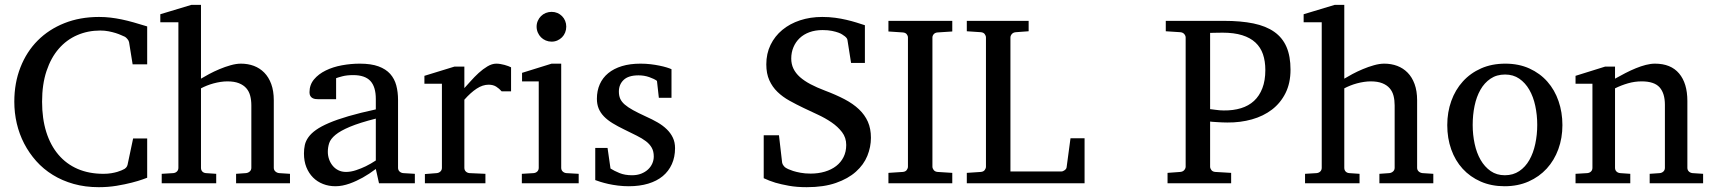

<svg xmlns="http://www.w3.org/2000/svg" viewBox="-20 -757 7074 793"><path d="M587.9 -22.9Q585.9 -22 568.8 -15.9Q551.8 -9.8 524.4 -2.7Q497.1 4.4 461.7 10.3Q426.3 16.1 388.2 16.1Q332 16.1 284.4 2.7Q236.8 -10.7 198 -34.7Q159.2 -58.6 129.6 -91.8Q100.1 -125 79.8 -164.1Q59.6 -203.1 49.3 -247.1Q39.1 -291 39.1 -336.9Q39.1 -414.6 64.5 -479Q89.8 -543.5 135.7 -589.6Q181.6 -635.7 246.1 -661.4Q310.5 -687 389.2 -687Q413.6 -687 436.3 -684.3Q459 -681.6 482.4 -676.8Q505.9 -671.9 531.7 -664.6Q557.6 -657.2 587.9 -647.9V-491.2H527.8L513.2 -582Q512.2 -588.9 506.3 -595.7Q500.5 -602.5 496.1 -605Q490.2 -607.4 480.7 -611.8Q471.2 -616.2 458 -620.4Q444.8 -624.5 428.7 -627.7Q412.6 -630.9 394 -630.9Q342.8 -630.9 298.8 -611.8Q254.9 -592.8 222.7 -555.7Q190.4 -518.6 172.1 -463.6Q153.8 -408.7 153.8 -336.9Q153.8 -267.1 171.1 -211.9Q188.5 -156.7 221.2 -118.2Q253.9 -79.6 300.8 -59.3Q347.7 -39.1 407.2 -39.1Q424.8 -39.1 439.2 -41.5Q453.6 -43.9 464.4 -47.1Q475.1 -50.3 481 -53Q486.8 -55.7 487.8 -56.2Q495.6 -59.1 500.5 -64.5Q505.4 -69.8 506.8 -76.2L529.8 -185.1H587.9Z M955.1 0V-39.1L996.1 -42Q1004.9 -43 1011.5 -48.8Q1018.1 -54.7 1018.1 -64V-321.8Q1018.1 -343.3 1013.4 -361.3Q1008.8 -379.4 997.3 -392.6Q985.8 -405.8 966.8 -413.3Q947.8 -420.9 918.9 -420.9Q905.8 -420.9 891.1 -418.7Q876.5 -416.5 862.1 -412.6Q847.7 -408.7 834.2 -403.3Q820.8 -397.9 810.1 -392.1V-64Q810.1 -54.7 815.4 -48.8Q820.8 -43 830.1 -42L873 -39.1V0H647.9V-39.1L695.8 -42Q705.1 -43 710.9 -48.8Q716.8 -54.7 716.8 -64V-665H642.1V-698.2L770 -736.8H810.1V-432.1Q823.7 -440.4 843.8 -451.2Q863.8 -461.9 886.5 -471.4Q909.2 -481 932.4 -487.5Q955.6 -494.1 975.1 -494.1Q1003.9 -494.1 1028.6 -484.9Q1053.2 -475.6 1071.5 -457Q1089.8 -438.5 1100.3 -409.9Q1110.8 -381.3 1110.8 -342.8V-64Q1110.8 -54.7 1117.4 -48.8Q1124 -43 1132.8 -42L1177.7 -39.1V0Z M1532.2 -267.1Q1464.8 -250 1425.3 -233.4Q1385.7 -216.8 1365.5 -200Q1345.2 -183.1 1339.6 -165.8Q1334 -148.4 1334 -129.9Q1334 -114.3 1339.1 -99.4Q1344.2 -84.5 1353.8 -72.8Q1363.3 -61 1377.2 -54Q1391.1 -46.9 1409.2 -46.9Q1429.2 -46.9 1450.9 -54.2Q1472.7 -61.5 1490.7 -70.3Q1511.7 -80.6 1532.2 -94.2ZM1545.4 0 1532.2 -59.1Q1505.9 -39.1 1478 -23.4Q1465.8 -16.6 1452.1 -10.3Q1438.5 -3.9 1424.1 1.2Q1409.7 6.3 1394.8 9.3Q1379.9 12.2 1365.2 12.2Q1337.9 12.2 1314.2 2.9Q1290.5 -6.3 1272.9 -23.9Q1255.4 -41.5 1245.4 -66.4Q1235.4 -91.3 1235.4 -123Q1235.4 -141.6 1239 -158.2Q1242.7 -174.8 1253.9 -190.4Q1265.1 -206.1 1285.4 -220.5Q1305.7 -234.9 1338.6 -249Q1371.6 -263.2 1419.2 -277.1Q1466.8 -291 1532.2 -305.2V-348.1Q1532.2 -398.4 1509.8 -422.6Q1487.3 -446.8 1439 -446.8Q1412.6 -446.8 1394 -441.9Q1375.5 -437 1368.2 -434.1V-347.2H1295.4Q1288.6 -347.2 1282 -348.1Q1275.4 -349.1 1270 -352.3Q1264.6 -355.5 1261.5 -361.1Q1258.3 -366.7 1258.3 -376Q1258.3 -406.7 1276.9 -429Q1295.4 -451.2 1325.2 -465.8Q1355 -480.5 1392.1 -487.3Q1429.2 -494.1 1466.3 -494.1Q1512.7 -494.1 1543.2 -482.9Q1573.7 -471.7 1591.6 -451.7Q1609.4 -431.6 1616.7 -404.3Q1624 -377 1624 -344.2V-64Q1624 -54.7 1630.1 -48.8Q1636.2 -43 1645 -42L1693.4 -39.1V0Z M2051.8 -379.9Q2042 -391.1 2029.3 -399.2Q2016.6 -407.2 1998 -407.2Q1973.6 -407.2 1948.7 -390.9Q1923.8 -374.5 1897.9 -345.2V-64Q1897.9 -54.7 1903.8 -48.8Q1909.7 -43 1918.9 -42L1984.9 -39.1V0H1734.9V-38.1L1784.2 -42Q1793 -43 1799.1 -48.8Q1805.2 -54.7 1805.2 -64V-411.1H1732.9V-443.8L1856.9 -481.9H1897.9V-393.1Q1908.7 -404.8 1924.1 -422.1Q1939.5 -439.5 1957 -455.6Q1974.6 -471.7 1993.4 -482.9Q2012.2 -494.1 2029.8 -494.1Q2037.6 -494.1 2046.4 -492.7Q2055.2 -491.2 2063.5 -489Q2071.8 -486.8 2078.9 -484.1Q2085.9 -481.4 2090.8 -479V-379.9Z M2135.3 0V-39.1L2184.1 -42Q2193.4 -43 2199.2 -48.8Q2205.1 -54.7 2205.1 -64V-420.9H2136.2V-456.1L2258.3 -494.1H2297.9V-64Q2297.9 -54.7 2304 -48.8Q2310.1 -43 2318.8 -42L2370.1 -39.1V0ZM2318.8 -647Q2318.8 -634.3 2314.2 -622.8Q2309.6 -611.3 2301.3 -603Q2293 -594.7 2282 -589.8Q2271 -585 2258.3 -585Q2245.6 -585 2234.1 -589.8Q2222.7 -594.7 2214.4 -603Q2206.1 -611.3 2201.2 -622.8Q2196.3 -634.3 2196.3 -647Q2196.3 -659.7 2201.2 -670.9Q2206.1 -682.1 2214.4 -690.4Q2222.7 -698.7 2234.1 -703.4Q2245.6 -708 2258.3 -708Q2271 -708 2282 -703.4Q2293 -698.7 2301.3 -690.4Q2309.6 -682.1 2314.2 -670.9Q2318.8 -659.7 2318.8 -647Z M2768.1 -145Q2768.1 -108.4 2754.9 -79.1Q2741.7 -49.8 2717.3 -29.5Q2692.9 -9.3 2657.2 1.5Q2621.6 12.2 2577.1 12.2Q2554.2 12.2 2532.5 9.5Q2510.7 6.8 2492.4 2.7Q2474.1 -1.5 2460 -5.9Q2445.8 -10.3 2438.5 -13.2V-146H2489.3L2501.5 -61Q2516.6 -51.3 2538.8 -42.2Q2561 -33.2 2590.3 -33.2Q2611.8 -33.2 2628.4 -39.8Q2645 -46.4 2656.5 -57.1Q2668 -67.9 2674.1 -81.8Q2680.2 -95.7 2680.2 -110.8Q2680.2 -131.8 2671.9 -146.7Q2663.6 -161.6 2647.9 -173.6Q2632.3 -185.5 2609.6 -196.8Q2586.9 -208 2558.1 -222.2Q2530.8 -235.4 2509.8 -248.3Q2488.8 -261.2 2474.4 -276.1Q2460 -291 2452.6 -308.8Q2445.3 -326.7 2445.3 -349.1Q2445.3 -382.3 2457.3 -409.2Q2469.2 -436 2492.2 -454.8Q2515.1 -473.6 2548.6 -483.9Q2582 -494.1 2625.5 -494.1Q2647.5 -494.1 2667.5 -491.7Q2687.5 -489.3 2704.1 -485.8Q2720.7 -482.4 2733.4 -478.5Q2746.1 -474.6 2753.4 -471.2V-353H2701.2L2693.4 -422.9Q2682.6 -431.2 2661.6 -438.5Q2640.6 -445.8 2617.2 -445.8Q2575.7 -445.8 2555.9 -427Q2536.1 -408.2 2536.1 -378.9Q2536.1 -361.8 2541.7 -349.1Q2547.4 -336.4 2560.3 -325.2Q2573.2 -314 2594.5 -302.2Q2615.7 -290.5 2647.5 -275.9Q2673.8 -264.2 2695.8 -251.5Q2717.8 -238.8 2733.9 -223.1Q2750 -207.5 2759 -188.5Q2768.1 -169.4 2768.1 -145Z M3577.1 -188Q3577.1 -149.9 3562.3 -113.3Q3547.4 -76.7 3515.1 -47.9Q3482.9 -19 3432.6 -1.5Q3382.3 16.1 3312 16.1Q3271 16.1 3238.5 10.3Q3206.1 4.4 3182.6 -2.4Q3155.8 -10.7 3134.3 -21V-198.2H3197.3L3210.4 -85Q3211.4 -79.1 3216.6 -72.3Q3221.7 -65.4 3227.1 -63L3235.4 -58.6Q3242.7 -55.2 3255.4 -51Q3268.1 -46.9 3286.4 -43.5Q3304.7 -40 3328.1 -40Q3359.9 -40 3387 -48.1Q3414.1 -56.2 3433.6 -71.3Q3453.1 -86.4 3464.1 -108.4Q3475.1 -130.4 3475.1 -158.2Q3475.1 -188.5 3457.8 -211.2Q3440.4 -233.9 3414.3 -251.7Q3388.2 -269.5 3357.4 -283.7Q3326.7 -297.9 3299.3 -311Q3268.6 -325.7 3240.5 -341.3Q3212.4 -356.9 3191.2 -377.4Q3169.9 -397.9 3157.5 -425.5Q3145 -453.1 3145 -491.2Q3145 -535.6 3162.6 -571.8Q3180.2 -607.9 3211.2 -633.5Q3242.2 -659.2 3284.4 -673.1Q3326.7 -687 3376 -687Q3404.3 -687 3429.4 -683.6Q3454.6 -680.2 3476.3 -675Q3498 -669.9 3516.8 -664.1Q3535.6 -658.2 3552.2 -652.8V-497.1H3495.1L3480 -592.8Q3479 -597.7 3474.4 -602.5Q3469.7 -607.4 3465.3 -609.9Q3464.4 -610.4 3459 -614.3Q3453.6 -618.2 3443.1 -622.1Q3432.6 -626 3416.3 -629.4Q3399.9 -632.8 3377.4 -632.8Q3347.2 -632.8 3323.2 -624Q3299.3 -615.2 3282.7 -599.4Q3266.1 -583.5 3257.1 -562Q3248 -540.5 3248 -515.1Q3248 -492.2 3257.1 -473.4Q3266.1 -454.6 3283.9 -438.7Q3301.8 -422.9 3327.6 -409.2Q3353.5 -395.5 3387.2 -382.8Q3432.6 -365.7 3468 -347.2Q3503.4 -328.6 3527.6 -305.7Q3551.8 -282.7 3564.5 -254.2Q3577.1 -225.6 3577.1 -188Z M3649.4 0V-43L3709 -46.9Q3719.7 -47.9 3724.9 -54.7Q3730 -61.5 3730 -68.8V-602.1Q3730 -609.4 3724.9 -615.7Q3719.7 -622.1 3709 -623L3649.4 -627V-670.9H3913.1V-627L3852.1 -623Q3841.8 -622.1 3836.4 -615.7Q3831.1 -609.4 3831.1 -602.1V-68.8Q3831.1 -61.5 3836.4 -54.7Q3841.8 -47.9 3852.1 -46.9L3913.1 -43V0Z M3973.1 0V-43L4031.2 -46.9Q4042 -47.9 4047.1 -54.7Q4052.2 -61.5 4052.2 -68.8V-602.1Q4052.2 -609.4 4047.1 -616.2Q4042 -623 4031.2 -624L3973.1 -627.9V-670.9H4228.5V-627.9L4175.3 -624Q4164.6 -623 4158.9 -616.2Q4153.3 -609.4 4153.3 -602.1V-48.8H4363.3Q4370.1 -48.8 4377.2 -54Q4384.3 -59.1 4385.3 -65.9L4401.4 -186H4459.5V0Z M5206.1 -467.8Q5206.1 -504.4 5196.3 -533Q5186.5 -561.5 5165.3 -581.3Q5144 -601.1 5110.4 -611.6Q5076.7 -622.1 5028.8 -622.1Q5022 -622.1 5013.2 -621.8Q5004.4 -621.6 4996.6 -621.6Q4987.8 -621.1 4978 -621.1V-306.2Q4979 -306.2 4985.4 -305.4Q4991.7 -304.7 5000 -303.5Q5008.3 -302.2 5017.6 -301.5Q5026.9 -300.8 5034.2 -300.8Q5073.7 -300.3 5105.5 -310.1Q5137.2 -319.8 5159.4 -340.3Q5181.6 -360.8 5193.8 -392.6Q5206.1 -424.3 5206.1 -467.8ZM5310.1 -469.2Q5310.1 -414.1 5289.6 -372.8Q5269 -331.5 5233.6 -304.4Q5198.2 -277.3 5150.6 -263.9Q5103 -250.5 5048.8 -251Q5039.1 -251 5027.6 -251.5Q5016.1 -252 5005.6 -252.7Q4995.1 -253.4 4987.5 -253.9Q4980 -254.4 4978 -254.9V-68.8Q4978 -61.5 4983.2 -54.7Q4988.3 -47.9 4999 -46.9L5064.9 -43V0H4802.2V-43L4855 -46.9Q4865.7 -47.9 4871.3 -54.7Q4877 -61.5 4877 -68.8V-602.1Q4877 -609.4 4871.3 -616.2Q4865.7 -623 4855 -624L4794.9 -627.9V-670.9H5034.2Q5105 -670.9 5157 -660.2Q5209 -649.4 5242.9 -625.5Q5276.9 -601.6 5293.5 -563.2Q5310.1 -524.9 5310.1 -469.2Z M5677.2 0V-39.1L5718.3 -42Q5727.1 -43 5733.6 -48.8Q5740.2 -54.7 5740.2 -64V-321.8Q5740.2 -343.3 5735.6 -361.3Q5731 -379.4 5719.5 -392.6Q5708 -405.8 5689 -413.3Q5669.9 -420.9 5641.1 -420.9Q5627.9 -420.9 5613.3 -418.7Q5598.6 -416.5 5584.2 -412.6Q5569.8 -408.7 5556.4 -403.3Q5543 -397.9 5532.2 -392.1V-64Q5532.2 -54.7 5537.6 -48.8Q5543 -43 5552.2 -42L5595.2 -39.1V0H5370.1V-39.1L5418 -42Q5427.2 -43 5433.1 -48.8Q5439 -54.7 5439 -64V-665H5364.3V-698.2L5492.2 -736.8H5532.2V-432.1Q5545.9 -440.4 5565.9 -451.2Q5585.9 -461.9 5608.6 -471.4Q5631.3 -481 5654.5 -487.5Q5677.7 -494.1 5697.3 -494.1Q5726.1 -494.1 5750.7 -484.9Q5775.4 -475.6 5793.7 -457Q5812 -438.5 5822.5 -409.9Q5833 -381.3 5833 -342.8V-64Q5833 -54.7 5839.6 -48.8Q5846.2 -43 5855 -42L5899.9 -39.1V0Z M6329.1 -241.2Q6329.1 -282.2 6321 -319.8Q6313 -357.4 6296.4 -386.2Q6279.8 -415 6254.9 -432.1Q6230 -449.2 6196.3 -449.2Q6161.6 -449.2 6136.2 -432.1Q6110.8 -415 6094.5 -386.2Q6078.1 -357.4 6070.3 -319.8Q6062.5 -282.2 6062.5 -241.2Q6062.5 -200.7 6070.6 -163.1Q6078.6 -125.5 6095.2 -96.7Q6111.8 -67.9 6136.7 -50.5Q6161.6 -33.2 6195.3 -33.2Q6229.5 -33.2 6254.9 -50.3Q6280.3 -67.4 6296.6 -96.2Q6313 -125 6321 -162.6Q6329.1 -200.2 6329.1 -241.2ZM6433.1 -240.2Q6433.1 -187 6416.3 -140.9Q6399.4 -94.7 6368.4 -60.8Q6337.4 -26.9 6293.2 -7.3Q6249 12.2 6194.3 12.2Q6139.6 12.2 6095.7 -7.1Q6051.8 -26.4 6021 -60.1Q5990.2 -93.8 5973.9 -139.9Q5957.5 -186 5957.5 -240.2Q5957.5 -293.5 5974.1 -339.8Q5990.7 -386.2 6022 -420.7Q6053.2 -455.1 6097.4 -474.6Q6141.6 -494.1 6197.3 -494.1Q6252.9 -494.1 6296.9 -474.1Q6340.8 -454.1 6371.1 -419.7Q6401.4 -385.3 6417.2 -339.1Q6433.1 -293 6433.1 -240.2Z M6793.5 0V-39.1L6835.4 -42Q6844.2 -43 6850.3 -48.8Q6856.4 -54.7 6856.4 -64V-324.2Q6856.4 -371.6 6834.5 -396.2Q6812.5 -420.9 6760.3 -420.9Q6731.4 -420.9 6703.6 -412.8Q6675.8 -404.8 6650.4 -392.1V-64Q6650.4 -54.7 6656.2 -48.8Q6662.1 -43 6671.4 -42L6713.4 -39.1V0H6487.3V-39.1L6536.1 -42Q6545.4 -43 6551.3 -48.8Q6557.1 -54.7 6557.1 -64V-411.1H6487.3V-443.8L6609.4 -481.9H6650.4V-432.1Q6671.4 -443.8 6693.1 -455.1Q6714.8 -466.3 6736.3 -475.1Q6757.8 -483.9 6777.8 -489Q6797.9 -494.1 6815.4 -494.1Q6880.9 -494.1 6915 -453.6Q6949.2 -413.1 6949.2 -339.8V-64Q6949.2 -54.7 6955.3 -48.8Q6961.4 -43 6970.2 -42L7014.2 -39.1V0Z"/></svg>

Font: Charis SIL Phon
Style: Regular
Weight: 400
Foundry: SIL International
Version: Version 5.000